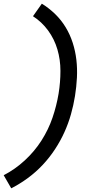

<svg xmlns="http://www.w3.org/2000/svg" viewBox="-44 -861 564 1042"><path d="M17 161 -24 90Q38 58 91 9Q144 -40 181.5 -99Q219 -158 241 -222.5Q263 -287 274 -353Q284 -415 284 -476Q284 -537 267.5 -593Q251 -649 217 -695.5Q183 -742 135 -773L183 -841Q222 -817 255 -785Q288 -753 312 -713.5Q336 -674 350.5 -629Q365 -584 370.5 -536.5Q376 -489 373.5 -439.5Q371 -390 363 -340Q355 -290 341 -240.5Q327 -191 305.5 -143.5Q284 -96 254.5 -51Q225 -6 188 33.5Q151 73 107.5 105Q64 137 17 161Z"/></svg>

Font: Iosevka SS04 Medium
Style: Italic
Weight: 500
Italic angle: -9°
Monospace: yes
Designer: Belleve Invis
Foundry: Belleve Invis
Version: Version 19.0.0; ttfautohint (v1.8.4)